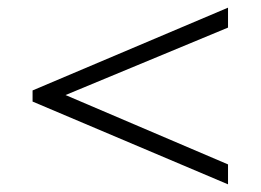

<svg xmlns="http://www.w3.org/2000/svg" viewBox="-20 -508 680 501"><path d="M151 -260 575 -436V-488L65 -272V-243L575 -27V-79Z"/></svg>

Font: Jost Light
Style: Regular
Weight: 300
Version: Version 3.710